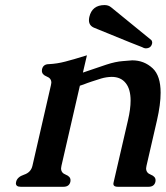

<svg xmlns="http://www.w3.org/2000/svg" viewBox="-20 -713 642 743"><path d="M529.3 -530.8Q526.9 -530.8 345.7 -605Q324.2 -613.3 324.2 -634.8Q324.2 -640.6 325.7 -647.5Q336.4 -693.4 384.8 -693.4Q399.9 -693.4 410.2 -684.6L565.9 -557.6Q570.3 -550.8 568.4 -543.9Q564 -525.9 543.5 -525.9Q538.1 -525.9 529.3 -530.8ZM491.7 -479.5Q537.6 -479.5 570.8 -448.7Q601.6 -419.9 601.6 -354Q601.6 -309.1 587.4 -247.1L546.9 -71.3Q545.9 -65.9 545.4 -61.5Q545.4 -43.9 563.5 -37.1Q582 -29.8 582 -15.6Q582 -12.7 581.5 -9.8Q577.1 9.8 554.7 9.8H436Q415.5 9.8 419.4 -6.3L475.1 -247.1Q485.4 -291 485.4 -323.7Q485.4 -367.7 466.8 -391.1Q447.8 -415.5 412.1 -415.5Q391.1 -415 371.6 -409.2Q352.5 -403.3 335 -397.5Q316.9 -391.6 303.7 -386.2Q291.5 -382.3 289.1 -381.3L217.8 -71.3Q216.8 -65.9 216.3 -61.5Q216.3 -43.9 234.4 -37.1Q252.9 -29.8 252.9 -15.6Q252.9 -12.7 252.4 -9.8Q248 9.8 225.6 9.8H60.1Q41.5 9.8 41.5 -3.9Q41.5 -6.8 42.5 -9.8Q46.9 -28.3 73.2 -37.1Q99.6 -45.9 105.5 -71.3L177.2 -383.8Q178.2 -388.7 178.7 -393.1Q178.7 -410.2 160.6 -417Q142.1 -424.3 142.1 -439Q142.1 -441.9 142.6 -444.8Q147 -464.8 169.4 -464.8Q200.7 -466.3 232.4 -474.6Q264.6 -482.9 316.4 -499L300.8 -432.1Q311.5 -435.5 334 -443.4Q356.4 -451.2 391.6 -462.9Q427.2 -474.6 455.6 -476.6Q484.9 -479.5 491.7 -479.5Z"/></svg>

Font: Caudex
Style: Bold
Weight: 700
Italic angle: -13°
Version: Version 1.04